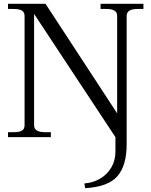

<svg xmlns="http://www.w3.org/2000/svg" viewBox="-20 -720 795 1008"><path d="M423 243Q467 240 504.5 218.5Q542 197 564 160Q586 123 586 76V0L159 -647V-62Q159 -26 217 -26H247V0H22V-26H51Q82 -26 95.5 -34.5Q109 -43 109 -62V-637Q109 -656 94.5 -664.5Q80 -673 51 -673H22V-700H219L595 -125V-637Q595 -656 580.5 -664.5Q566 -673 537 -673H508V-700H733V-673H703Q645 -673 645 -637V36Q645 150 596 205.5Q547 261 427 268Z"/></svg>

Font: TavirajRegular
Style: Regular
Weight: 400
Designer: Katatrad Team
Foundry: CadsonDemak
Version: Version 1.000